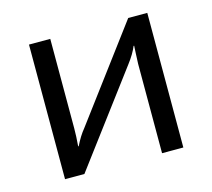

<svg xmlns="http://www.w3.org/2000/svg" viewBox="-78 -579 742 671"><g transform="rotate(-15 293.5 -243.5)"><path d="M507 0H430V-323Q430 -335 431.5 -358.5Q433 -382 433 -388H431Q420 -361 397 -331L149 0H79V-487H156V-164Q156 -135 153 -99H155Q171 -132 190 -155L438 -487H507Z"/></g></svg>

Font: Exo 2
Style: Regular
Weight: 400
Designer: Natanael Gama
Version: Version 1.001;PS 001.001;hotconv 1.0.70;makeotf.lib2.5.58329